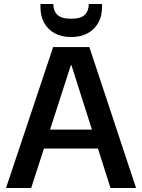

<svg xmlns="http://www.w3.org/2000/svg" viewBox="-20 -934 706 954"><path d="M10 0 244 -700H424L656 0H529L335 -610H332L135 0ZM124 -196 156 -290H501L533 -196ZM333 -750Q286 -750 252 -768.5Q218 -787 199.5 -820.5Q181 -854 181 -898V-914H245Q245 -880 265 -860.5Q285 -841 333 -841Q382 -841 401.5 -860.5Q421 -880 421 -914H487V-898Q487 -853 468 -820Q449 -787 415 -768.5Q381 -750 333 -750Z"/></svg>

Font: DM Sans 36pt SemiBold
Style: Regular
Weight: 600
Designer: Colophon Foundry, Jonny Pinhorn
Foundry: Colophon Foundry
Version: Version 4.004;gftools[0.9.30]